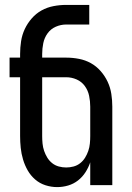

<svg xmlns="http://www.w3.org/2000/svg" viewBox="-20 -755 540 783"><path d="M213 8Q189 8 165.5 0.5Q142 -7 123.5 -23Q105 -39 93 -60Q81 -81 74 -104.5Q67 -128 64.5 -152Q62 -176 62 -200V-440H19V-520H62V-535Q62 -561 66 -587Q70 -613 81 -636.5Q92 -660 109.5 -680Q127 -700 149.5 -712.5Q172 -725 198 -730Q224 -735 250 -735H344V-655H250Q228 -655 207.5 -646Q187 -637 174 -619Q161 -601 156.5 -579Q152 -557 152 -535V-520H250Q276 -520 302 -515Q328 -510 350.5 -497.5Q373 -485 390.5 -465Q408 -445 419 -421.5Q430 -398 434 -372Q438 -346 438 -320V0H348V-93Q341 -72 328.5 -52.5Q316 -33 298 -19Q280 -5 258 1.5Q236 8 213 8ZM250 -72Q265 -72 280 -76Q295 -80 307 -89.5Q319 -99 327 -112Q335 -125 340 -139.5Q345 -154 346.5 -169.5Q348 -185 348 -200V-320Q348 -342 343.5 -364Q339 -386 326 -404Q313 -422 292.5 -431Q272 -440 250 -440H152V-200Q152 -185 153.5 -169.5Q155 -154 160 -139.5Q165 -125 173 -112Q181 -99 193 -89.5Q205 -80 220 -76Q235 -72 250 -72Z"/></svg>

Font: Iosevka Custom Medium
Style: Regular
Weight: 500
Monospace: yes
Designer: Belleve Invis
Foundry: Belleve Invis
Version: Version 32.5.0; ttfautohint (v1.8.4)